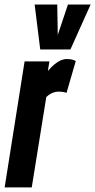

<svg xmlns="http://www.w3.org/2000/svg" viewBox="-36 -809 411 829"><path d="M177.4 -544 170.7 -502.6Q186.2 -520.5 199.9 -531.8Q213.5 -543 226.4 -548.5Q239.3 -554 251.5 -554Q262.5 -554 271.7 -552.5Q280.8 -551 291.2 -545.6L251.3 -408.2Q243 -411.2 233.5 -412.3Q223.9 -413.5 217.7 -413.5Q204.7 -413.5 191.8 -408.5Q178.8 -403.5 163.9 -390.2L101.1 0H-15.9L70.2 -544ZM355.2 -789.3 268 -595.3H137.7L113.6 -789.3H211.2L213.4 -658.2L257.3 -789.3Z"/></svg>

Font: Georama ExtraCondensed Thin
Style: Italic
Weight: 100
Width: 2
Italic angle: -9°
Designer: Jean-Baptiste Levee
Foundry: Production Type
Version: Version 1.001